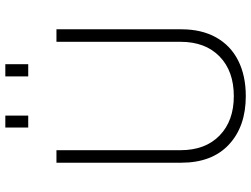

<svg xmlns="http://www.w3.org/2000/svg" viewBox="-131 -801 943 721"><g transform="rotate(-90 340.5 -440.5)"><path d="M340 11Q226 11 158 -52.5Q90 -116 90 -231V-700H137V-234Q137 -141 192 -87.5Q247 -34 340 -34Q434 -34 489 -87.5Q544 -141 544 -234V-700H591V-231Q591 -155 560.5 -100.5Q530 -46 473.5 -17.5Q417 11 340 11ZM414 -806V-892H460V-806ZM222 -806V-892H267V-806Z"/></g></svg>

Font: SUSE Thin ExtraLight
Style: Regular
Weight: 250
Version: Version 1.000